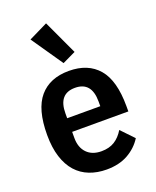

<svg xmlns="http://www.w3.org/2000/svg" viewBox="-150 -892 805 992"><g transform="rotate(-20 252.5 -396.5)"><path d="M263 12Q212 12 169.5 -4.5Q127 -21 97 -54.5Q67 -88 50.5 -139.5Q34 -191 34 -261Q34 -402 90.5 -468Q147 -534 252 -534Q357 -534 413.5 -468Q470 -402 470 -261V-232H161V-198Q161 -146 190 -116Q219 -86 270 -86Q313 -86 342.5 -104.5Q372 -123 393 -158L459 -89Q430 -43 381 -15.5Q332 12 263 12ZM252 -441Q161 -441 161 -333V-307H343V-333Q343 -441 252 -441ZM122 -754 226 -805 314 -616 241 -581Z"/></g></svg>

Font: IBM Plex Sans Condensed SemiBold
Style: Regular
Weight: 600
Width: 3
Designer: Mike Abbink, Paul van der Laan, Pieter van Rosmalen
Foundry: Bold Monday
Version: Version 1.3